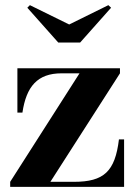

<svg xmlns="http://www.w3.org/2000/svg" viewBox="-20 -725 526 745"><path d="M248.5 -630 96 -705 86 -695 206 -560H291L411 -695L400.5 -705ZM219 -440.5H288.5L19.5 -19.5V0H461.5V-184H441.5C426.5 -60 383.5 -19.5 267 -19.5H175.5L445.5 -440.5V-460H47.5V-288H67C82 -389 125 -440.5 219 -440.5Z"/></svg>

Font: Bodoni* 11pt
Style: Bold
Weight: 700
Version: Version 2.3